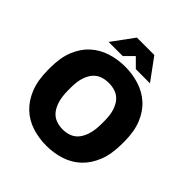

<svg xmlns="http://www.w3.org/2000/svg" viewBox="-238 -1067 1247 1247"><g transform="rotate(45 385.0 -443.5)"><path d="M385 13Q316 13 254 -7Q192 -27 145.5 -70.5Q99 -114 72 -181.5Q45 -249 45 -345V-365Q45 -457 72 -523Q99 -589 145.5 -631Q192 -673 254 -693Q316 -713 385 -713Q454 -713 516 -693Q578 -673 624.5 -631Q671 -589 698 -523Q725 -457 725 -365V-345Q725 -249 698 -181.5Q671 -114 624.5 -70.5Q578 -27 516 -7Q454 13 385 13ZM385 -137Q415 -137 443 -146.5Q471 -156 492 -179.5Q513 -203 526 -243.5Q539 -284 539 -345V-365Q539 -424 526 -462Q513 -500 492 -522.5Q471 -545 443 -554Q415 -563 385 -563Q355 -563 327 -554Q299 -545 278 -522.5Q257 -500 244 -462Q231 -424 231 -365V-345Q231 -284 244 -243.5Q257 -203 278 -179.5Q299 -156 327 -146.5Q355 -137 385 -137ZM195 -750 305 -900H465L575 -750H445L385 -810L325 -750Z"/></g></svg>

Font: Golos Text VF
Style: Regular
Weight: 400
Designer: A.Korolkova, Vitaly Kuzmin
Foundry: ParaType Ltd
Version: Version 2.003